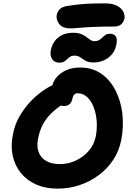

<svg xmlns="http://www.w3.org/2000/svg" viewBox="-20 -1113 782 1143"><path d="M323 10Q251 10 195.5 -14.5Q140 -39 104 -83.5Q68 -128 55.5 -187Q43 -246 57 -313Q68 -372 96.5 -421Q125 -470 161 -508Q197 -546 234.5 -572Q272 -598 303.5 -611Q335 -624 353 -624Q375 -624 387 -617.5Q399 -611 408 -593Q422 -565 409 -541.5Q396 -518 368 -502Q320 -472 287.5 -440.5Q255 -409 235.5 -372.5Q216 -336 207 -290Q197 -242 210 -207.5Q223 -173 255.5 -154.5Q288 -136 336 -136Q385 -136 430 -156.5Q475 -177 507.5 -214Q540 -251 550 -300Q559 -347 555.5 -392.5Q552 -438 537.5 -475.5Q523 -513 498.5 -535.5Q474 -558 441 -558Q429 -558 421.5 -549.5Q414 -541 411 -526Q407 -504 394 -493Q381 -482 362 -482Q339 -482 319.5 -495.5Q300 -509 291.5 -535.5Q283 -562 291 -601Q297 -630 318.5 -655Q340 -680 375.5 -695.5Q411 -711 456 -711Q530 -711 583 -674Q636 -637 668 -574Q700 -511 708.5 -435Q717 -359 702 -280Q689 -214 653.5 -160.5Q618 -107 566 -69Q514 -31 452.5 -10.5Q391 10 323 10ZM535 -741Q514 -741 499 -747Q484 -753 473 -761.5Q462 -770 450.5 -776Q439 -782 425 -782Q408 -782 398 -775.5Q388 -769 380 -761Q372 -753 361.5 -746.5Q351 -740 334 -740Q303 -740 289.5 -762.5Q276 -785 283 -816Q288 -842 304 -865.5Q320 -889 347.5 -903.5Q375 -918 416 -918Q444 -918 462.5 -910.5Q481 -903 494 -893Q507 -883 518 -875.5Q529 -868 542 -868Q559 -868 570 -874.5Q581 -881 590 -890Q599 -899 608.5 -905.5Q618 -912 634 -912Q658 -912 669 -896.5Q680 -881 672 -845Q663 -799 625.5 -770Q588 -741 535 -741ZM399 -944Q353 -944 332.5 -970Q312 -996 318 -1026Q322 -1043 336 -1058.5Q350 -1074 390 -1079Q431 -1085 464.5 -1088Q498 -1091 531 -1092Q564 -1093 602 -1093Q652 -1093 679 -1077.5Q706 -1062 715 -1041.5Q724 -1021 721 -1003Q716 -981 701 -968Q686 -955 663 -955Q581 -955 530 -952.5Q479 -950 448.5 -947Q418 -944 399 -944Z"/></svg>

Font: Shantell Sans
Style: Bold Italic
Weight: 700
Italic angle: -11°
Designer: Stephen Nixon, Anya Danilova, Shantell Martin
Foundry: Arrow Type
Version: Version 1.011;[c5ecc13dd]